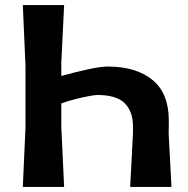

<svg xmlns="http://www.w3.org/2000/svg" viewBox="-20 -733 738 753"><path d="M69.5 0Q72 -57.5 74.5 -112Q77 -166.5 80 -233.5V-474.5Q77 -544 74.5 -599Q72 -654 69.5 -713H231.5Q229 -657 226.2 -605Q223.5 -553 220.5 -488V-435Q272 -449.5 323.5 -460.8Q375 -472 402.5 -472Q514 -472 578 -419.5Q642 -367 642 -261Q642 -248.5 641.8 -234.5Q641.5 -220.5 641.5 -208Q644.5 -148 647.2 -99.8Q650 -51.5 652.5 0H490.5Q493 -52 495.8 -101Q498.5 -150 501.5 -211V-237Q501.5 -296 469 -328.2Q436.5 -360.5 361.5 -360.5Q353 -360.5 330.8 -356.5Q308.5 -352.5 279.2 -345.2Q250 -338 220.5 -327.5V-233.5Q223.5 -166.5 226.2 -112.2Q229 -58 231.5 0Z"/></svg>

Font: Commissioner Loud SemiBold
Style: Regular
Weight: 600
Designer: Kostas Bartsokas
Foundry: Kostas Bartsokas
Version: Version 1.000; ttfautohint (v1.8.3)